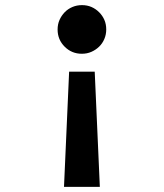

<svg xmlns="http://www.w3.org/2000/svg" viewBox="-20 -560 640 750"><path d="M350 -280H250L230 170H370ZM395 -445Q395 -465.5 387.7 -482.3Q380.4 -499.1 367.2 -512.2Q354.1 -525.4 337.3 -532.7Q320.5 -540 300 -540Q280 -540 262.5 -532.5Q245 -525 232.5 -512Q220 -499 212.5 -482.1Q205 -465.2 205 -444.7Q205 -405 232.7 -377.5Q260.3 -350 299.6 -350Q320 -350 337 -357.5Q354 -365 367 -377.5Q380 -390 387.5 -407.5Q395 -425 395 -445Z"/></svg>

Font: CommitMonoV143 ExtLt
Style: Regular
Weight: 200
Monospace: yes
Designer: Eigil Nikolajsen
Foundry: Eigil Nikolajsen
Version: Version 1.143